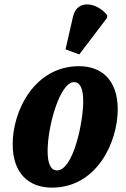

<svg xmlns="http://www.w3.org/2000/svg" viewBox="-20 -849 577 879"><path d="M343 -600 470 -767 471 -779C427 -836 333 -857 314 -772L280 -623ZM218 10C425 10 519 -201 519 -348C519 -488 440 -546 342 -546C138 -546 38 -342 38 -189C38 -56 111 10 218 10ZM241 -69C214 -69 198 -96 198 -158C198 -271 254 -473 319 -473C345 -473 361 -447 361 -386C361 -287 315 -69 241 -69Z"/></svg>

Font: Noto Serif ExtraCondensed Black
Style: Italic
Weight: 900
Width: 2
Italic angle: -12°
Designer: Monotype Design Team
Foundry: Monotype Imaging Inc.
Version: Version 2.014